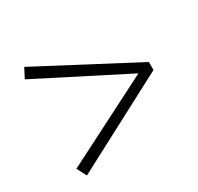

<svg xmlns="http://www.w3.org/2000/svg" viewBox="-122 -786 859 833"><g transform="rotate(-30 307.5 -369.0)"><path d="M90 -641 65 -593 505 -369 65 -145 90 -97 569 -349V-389Z"/></g></svg>

Font: Noto Serif TC Black
Style: Regular
Weight: 900
Version: Version 1.001;PS 1.001;hotconv 16.6.54;makeotf.lib2.5.65590